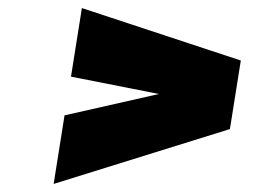

<svg xmlns="http://www.w3.org/2000/svg" viewBox="-20 -586 649 476"><path d="M140 -300 374 -353 156 -396 183 -566 577 -436 550 -266 113 -130Z"/></svg>

Font: Exo Black
Style: Italic
Weight: 900
Italic angle: -9°
Designer: Natanael Gama
Foundry: Natanael Gama
Version: Version 1.500; ttfautohint (v1.6)